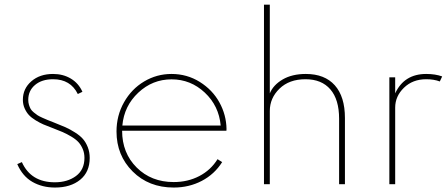

<svg xmlns="http://www.w3.org/2000/svg" viewBox="-20 -802 1945 836"><path d="M55.2 -87.4 75.2 -96.2Q114.7 -8.3 218.8 -8.3Q273.9 -8.3 310.8 -35.6Q347.7 -63 347.7 -114.7Q347.7 -135.7 340.3 -153.1Q333 -170.4 321.8 -182.9Q310.5 -195.3 290.5 -207.3Q270.5 -219.2 252.4 -227.1Q234.4 -234.9 206.1 -245.6Q183.6 -253.9 168.9 -260.3Q154.3 -266.6 135.7 -277.8Q117.2 -289.1 106.2 -300.8Q95.2 -312.5 87.4 -329.8Q79.6 -347.2 79.6 -367.7Q79.6 -416 116.5 -448Q153.3 -480 210.9 -480Q254.9 -480 288.6 -459.7Q322.3 -439.5 338.9 -402.3L318.8 -392.6Q287.1 -457 210.9 -457Q162.1 -457 132.6 -432.1Q103 -407.2 103 -367.2Q103 -355.5 106.2 -345.2Q109.4 -335 113.5 -327.6Q117.7 -320.3 127.2 -312.5Q136.7 -304.7 143.3 -300.3Q149.9 -295.9 164.6 -289.3Q179.2 -282.7 187.3 -279.5Q195.3 -276.4 213.9 -269Q244.1 -257.3 264.4 -248.3Q284.7 -239.3 306.6 -225.3Q328.6 -211.4 341.3 -196.8Q354 -182.1 362.3 -160.9Q370.6 -139.6 370.6 -114.3Q370.6 -53.2 329.1 -19.3Q287.6 14.6 219.2 14.6Q164.1 14.6 121.1 -10Q78.1 -34.7 55.2 -87.4Z M487.3 -229.5Q487.3 -298.8 520 -356.7Q552.7 -414.6 607.7 -447.3Q662.6 -480 726.6 -480Q794.4 -480 849.9 -445.3Q905.3 -410.6 935.3 -356.2Q965.3 -301.8 966.3 -240.2Q966.3 -236.3 965.8 -232.9H511.7Q511.7 -135.7 575.2 -72.5Q638.7 -9.3 736.3 -9.3Q797.9 -9.3 847.9 -35.4Q897.9 -61.5 927.2 -108.9L947.3 -96.2Q914.1 -43.5 858.6 -14.4Q803.2 14.6 736.3 14.6Q627.9 14.6 557.6 -55.4Q487.3 -125.5 487.3 -229.5ZM512.7 -255.4H940.9Q933.1 -341.3 871.6 -398.9Q810.1 -456.5 727.1 -456.5Q644 -456.5 582.3 -398.7Q520.5 -340.8 512.7 -255.4Z M1129.4 -781.7H1154.8V-395.5Q1169.9 -432.1 1210.9 -456.1Q1252 -480 1311.5 -480Q1393.6 -480 1437.7 -430.7Q1481.9 -381.3 1481.9 -288.1V0H1456.5V-285.2Q1456.5 -368.7 1418.5 -412.8Q1380.4 -457 1310.1 -457Q1239.3 -457 1197 -416Q1154.8 -375 1154.8 -318.8V0H1129.4Z M1675.3 0V-465.3H1700.7V-395.5Q1739.7 -480 1835.9 -480Q1875.5 -480 1905.3 -469.2L1895 -447.3Q1869.6 -457 1835.9 -457Q1776.9 -457 1738.8 -419.9Q1700.7 -382.8 1700.7 -333.5V0Z"/></svg>

Font: Spartan MB Thin
Style: Regular
Weight: 100
Designer: Matt Bailey, Mirko Velimirovic
Foundry: Matt Bailey
Version: Version 1.005